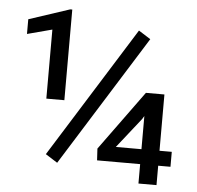

<svg xmlns="http://www.w3.org/2000/svg" viewBox="-51 -761 834 813"><g transform="rotate(5 366.0 -354.5)"><path d="M41.5 0ZM223.6 -324.2H147V-617.7L41.5 -589.8V-652.3L214.8 -709.5H223.6ZM216.3 -57.6 165.5 -89.8 512.7 -645.5 563.5 -613.3ZM643.6 -146H695.8V-82.5H643.6V0H566.9V-82.5H383.8L380.9 -132.3L564.9 -385.3H643.6ZM458 -146H566.9V-287.1L558.6 -273.4Z"/></g></svg>

Font: Roboto
Style: Regular
Weight: 400
Designer: Google
Version: Version 2.134; 2016; ttfautohint (v1.6)